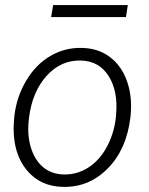

<svg xmlns="http://www.w3.org/2000/svg" viewBox="-20 -727 588 757"><path d="M32.7 0ZM36.6 -269Q45.4 -345.7 83.5 -409.4Q121.6 -473.1 178.5 -506.3Q235.4 -539.6 301.8 -538.1Q367.2 -537.1 413.3 -502.2Q459.5 -467.3 480.7 -407Q502 -346.7 495.1 -273.4L494.1 -264.2Q479.5 -139.2 405.5 -63.5Q331.5 12.2 228 9.8Q139.2 8.3 85.9 -55.7Q32.7 -119.6 33.7 -224.6L35.2 -252.4ZM93.3 -252.4Q86.9 -194.3 101.8 -145.3Q116.7 -96.2 149.4 -68.4Q182.1 -40.5 231 -39.1Q283.7 -38.1 327.4 -65.9Q371.1 -93.8 399.4 -144.5Q427.7 -195.3 436 -256.8L437.5 -272.9Q446.3 -367.2 408.4 -427Q370.6 -486.8 298.8 -488.3Q220.7 -490.7 163.8 -428Q106.9 -365.2 94.2 -261.2ZM476.6 -659.7H181.6L189.5 -707H483.9Z"/></svg>

Font: Roboto Light
Style: Italic
Weight: 300
Italic angle: -12°
Designer: Google
Version: Version 2.134; 2016; ttfautohint (v1.6)